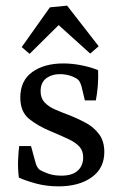

<svg xmlns="http://www.w3.org/2000/svg" viewBox="-20 -651 429 681"><path d="M47 -21Q43 -51 44 -79.5Q45 -108 48 -133H90L105 -78Q110 -56 122 -48Q132 -42 151.5 -35Q171 -28 198 -28Q236 -28 255.5 -45.5Q275 -63 275 -93Q275 -116 262 -130.5Q249 -145 224 -157Q199 -169 163 -184Q114 -204 83 -229.5Q52 -255 52 -305Q52 -365 94.5 -395.5Q137 -426 205 -426Q237 -426 271 -419Q305 -412 328 -402Q329 -375 327 -348Q325 -321 320 -295H281L269 -345Q266 -355 262 -362Q258 -369 249 -374Q240 -379 227.5 -383Q215 -387 198 -388Q166 -389 145 -374Q124 -359 124 -327Q124 -303 138 -288Q152 -273 173.5 -263.5Q195 -254 219 -245Q253 -232 283 -216Q313 -200 331.5 -175Q350 -150 350 -112Q350 -54 305 -22Q260 10 188 10Q145 10 108 0Q71 -10 47 -21ZM57 -484 157 -625 218 -631 330 -487 300 -461 188 -562 85 -460Z"/></svg>

Font: Yrsa
Style: Regular
Weight: 400
Designer: Anna Giedrys (Yrsa+Rasa design), David Brezina (Yrsa art-direction, Rasa art-direction, design)
Foundry: Rosetta Type Foundry
Version: Version 2.004